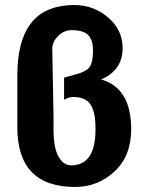

<svg xmlns="http://www.w3.org/2000/svg" viewBox="-20 -733 590 764"><path d="M49 -226V-433Q49 -692 241 -711H240Q251 -713 276 -713Q352 -713 410 -663.5Q468 -614 468 -542Q468 -453 382 -417Q502 -383 502 -219Q502 -112 435.5 -50.5Q369 11 279 11Q49 11 49 -226ZM235 -336V-424L271 -434Q323 -447 336.5 -466Q350 -485 350 -530Q350 -548 347.5 -560.5Q345 -573 337 -586Q329 -599 311 -606Q293 -613 265 -613Q235 -613 211.5 -590Q188 -567 188 -539L193 -269V-253V-216Q193 -146 212.5 -110.5Q232 -75 263 -75Q360 -75 360 -218Q360 -246 357.5 -265.5Q355 -285 346.5 -305.5Q338 -326 319.5 -336.5Q301 -347 273 -347Q253 -347 235 -336Z"/></svg>

Font: Coval
Style: Heavy
Weight: 900
Foundry: Context Ltd
Version: Version 001.000